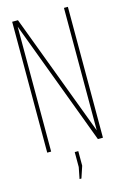

<svg xmlns="http://www.w3.org/2000/svg" viewBox="-131 -759 641 992"><g transform="rotate(-15 189.0 -262.5)"><path d="M61 -668V0H40V-700H71L317 -45V-700H338V0H311ZM166 175 178 114V34H197V112L176 175Z"/></g></svg>

Font: Bebas Neue Light
Style: Regular
Weight: 300
Designer: Ryoichi Tsunekawa
Foundry: Ryoichi Tsunekawa
Version: Version 001.003; ttfautohint (v1.5.65-e2d9)